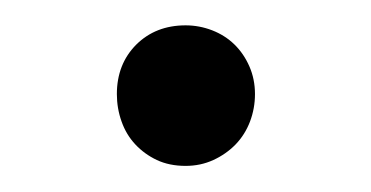

<svg xmlns="http://www.w3.org/2000/svg" viewBox="-20 -115 290 150"><path d="M179.2 -41.5Q179.2 -30.3 175.3 -20Q171.4 -9.8 164.1 -2.2Q156.7 5.4 146.7 10Q136.7 14.6 125 14.6Q112.3 14.6 102.5 10Q92.8 5.4 85.7 -2.2Q78.6 -9.8 75 -20Q71.3 -30.3 71.3 -41.5Q71.3 -64.9 86.4 -80.1Q101.6 -95.2 125 -95.2Q135.7 -95.2 145.8 -91.3Q155.8 -87.4 163.1 -80.3Q170.4 -73.2 174.8 -63.2Q179.2 -53.2 179.2 -41.5Z"/></svg>

Font: Tai Heritage Pro
Style: Regular
Weight: 400
Designer: Faah Baccam, Walt Agee, Victor Gaultney, Annie Olsen
Foundry: SIL International
Version: Version 2.600